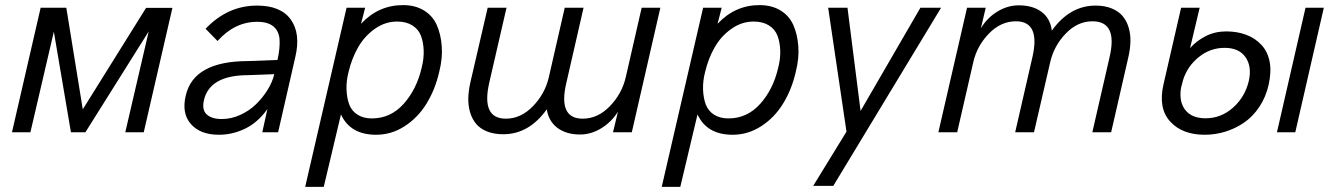

<svg xmlns="http://www.w3.org/2000/svg" viewBox="-20 -518 5205 752"><path d="M26.9 0 139.2 -487.8H239.7L304.2 -89.8L552.2 -487.3H655.3L543 0H470.7L562.5 -395L314.5 0H257.8L190.9 -394L99.1 0Z M837.4 9.8Q764.6 9.8 727.8 -32Q690.9 -73.7 707.5 -143.6Q738.3 -278.8 952.1 -278.8L1066.9 -283.2Q1077.1 -329.6 1075 -362.8Q1072.8 -396 1051 -414.3Q1029.3 -432.6 987.3 -432.6Q899.4 -432.6 832 -357.4L785.2 -405.3Q871.6 -496.1 986.8 -496.1Q1080.1 -496.1 1119.1 -441.2Q1158.2 -386.2 1136.7 -294.9L1069.3 0H1007.3L1027.3 -90.8Q990.2 -38.6 940.7 -14.4Q891.1 9.8 837.4 9.8ZM848.6 -51.8Q885.7 -51.8 921.4 -68.1Q957 -84.5 983.4 -110.4Q1009.8 -136.2 1028.6 -167Q1047.4 -197.8 1054.2 -227.5L951.7 -223.6Q801.8 -223.6 778.8 -126Q770 -87.4 789.8 -69.6Q809.6 -51.8 848.6 -51.8Z M1175.3 213.9 1337.4 -487.8H1410.2L1394 -424.8Q1462.4 -498 1558.6 -498Q1606 -498 1640.1 -477.3Q1674.3 -456.5 1690.4 -420.7Q1706.5 -384.8 1710.2 -337.4Q1713.9 -290 1700.2 -236.3Q1684.6 -167.5 1650.6 -112.3Q1616.7 -57.1 1564.9 -23.7Q1513.2 9.8 1453.1 9.8Q1352.1 9.8 1315.4 -69.8L1248 213.9ZM1436.5 -54.2Q1509.8 -54.2 1560.8 -111.1Q1611.8 -168 1631.3 -252Q1640.6 -287.6 1639.4 -320.6Q1638.2 -353.5 1628.4 -378.7Q1618.7 -403.8 1594.7 -418.7Q1570.8 -433.6 1535.6 -433.6Q1488.3 -433.6 1448 -405Q1407.7 -376.5 1382.8 -333Q1357.9 -289.6 1345.2 -236.3Q1335.9 -200.2 1337.2 -167.2Q1338.4 -134.3 1347.7 -109.1Q1356.9 -84 1379.9 -69.1Q1402.8 -54.2 1436.5 -54.2Z M2252 8.8Q2197.8 8.8 2163.1 -17.3Q2128.4 -43.5 2121.6 -89.8Q2051.8 7.8 1951.2 7.8Q1914.6 7.8 1887.5 -3.2Q1860.4 -14.2 1844.7 -33Q1829.1 -51.8 1821.3 -77.9Q1813.5 -104 1814.2 -133.3Q1814.9 -162.6 1822.3 -195.3L1890.1 -487.8H1963.9L1896.5 -195.3Q1863.8 -53.2 1961.4 -53.2Q2020 -53.2 2067.1 -101.8Q2114.3 -150.4 2129.4 -214.8L2191.9 -487.8H2265.6L2198.2 -193.4Q2165 -53.2 2262.2 -53.2Q2321.3 -53.2 2368.4 -101.8Q2415.5 -150.4 2430.7 -214.8L2493.2 -487.8H2566.4L2454.6 0H2380.9L2400.4 -80.6Q2374.5 -39.6 2334.7 -15.4Q2294.9 8.8 2252 8.8Z M2571.8 213.9 2733.9 -487.8H2806.6L2790.5 -424.8Q2858.9 -498 2955.1 -498Q3002.4 -498 3036.6 -477.3Q3070.8 -456.5 3086.9 -420.7Q3103 -384.8 3106.7 -337.4Q3110.4 -290 3096.7 -236.3Q3081.1 -167.5 3047.1 -112.3Q3013.2 -57.1 2961.4 -23.7Q2909.7 9.8 2849.6 9.8Q2748.5 9.8 2711.9 -69.8L2644.5 213.9ZM2833 -54.2Q2906.2 -54.2 2957.3 -111.1Q3008.3 -168 3027.8 -252Q3037.1 -287.6 3035.9 -320.6Q3034.7 -353.5 3024.9 -378.7Q3015.1 -403.8 2991.2 -418.7Q2967.3 -433.6 2932.1 -433.6Q2884.8 -433.6 2844.5 -405Q2804.2 -376.5 2779.3 -333Q2754.4 -289.6 2741.7 -236.3Q2732.4 -200.2 2733.6 -167.2Q2734.9 -134.3 2744.1 -109.1Q2753.4 -84 2776.4 -69.1Q2799.3 -54.2 2833 -54.2Z M3165 210 3295.4 -2.4 3223.6 -487.8H3299.3L3350.6 -83.5L3585 -487.8H3666L3243.7 210Z M3655.3 0 3767.6 -487.8H3840.8L3821.8 -407.2Q3846.7 -448.7 3886.7 -472.9Q3926.8 -497.1 3970.2 -497.1Q4025.4 -497.1 4059.6 -471.4Q4093.8 -445.8 4099.6 -397.9Q4169.9 -496.1 4271 -496.1Q4307.1 -496.1 4334 -485.1Q4360.8 -474.1 4376.7 -455.3Q4392.6 -436.5 4400.4 -410.6Q4408.2 -384.8 4407.5 -355Q4406.7 -325.2 4398.9 -292L4332 0H4258.3L4325.7 -293.5Q4358.9 -434.6 4258.8 -434.6Q4200.2 -434.6 4154.1 -386.5Q4107.9 -338.4 4093.3 -274.4L4029.8 0H3956.1L4023.9 -295.4Q4055.2 -434.6 3959 -434.6Q3899.9 -434.6 3853.3 -386.5Q3806.6 -338.4 3792 -274.4L3729 0Z M4698.2 9.8Q4610.4 9.8 4563 -42.2Q4515.6 -94.2 4537.1 -188L4606 -487.8H4678.7L4641.1 -329.6Q4666 -357.9 4702.4 -376.5Q4738.8 -395 4782.7 -395Q4825.7 -395 4860.8 -381.8Q4896 -368.7 4920.4 -342.5Q4944.8 -316.4 4952.6 -277.1Q4960.4 -237.8 4948.7 -185.1Q4937.5 -136.7 4911.9 -98.6Q4886.2 -60.5 4852.1 -37.4Q4817.9 -14.2 4778.8 -2.2Q4739.7 9.8 4698.2 9.8ZM4981.4 0 5093.3 -487.8H5165L5053.2 0ZM4701.7 -54.7Q4762.2 -54.7 4809.1 -96.2Q4856 -137.7 4871.1 -200.7Q4883.8 -257.3 4858.4 -293.9Q4833 -330.6 4776.4 -330.6Q4720.2 -330.6 4675.5 -294.7Q4630.9 -258.8 4613.8 -205.1L4605.5 -172.9Q4597.2 -118.7 4622.8 -86.7Q4648.4 -54.7 4701.7 -54.7Z"/></svg>

Font: HK Grotesk Italic
Style: Regular
Weight: 400
Italic angle: -13°
Designer: Alfredo Marco Pradil and Stefan Peev
Foundry: Hanken Design Co.
Version: Version 1.000;PS 001.000;hotconv 1.0.88;makeotf.lib2.5.64775